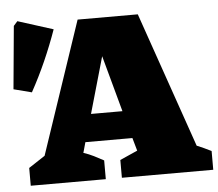

<svg xmlns="http://www.w3.org/2000/svg" viewBox="-50 -730 893 785"><g transform="rotate(-5 397.0 -337.5)"><path d="M735 -104Q750 -98 765 -91Q780 -84 794 -77V0H419V-73L491 -105L476 -158H283L271 -115Q293 -108 313 -98Q333 -88 353 -77V0H45V-73L112 -117L295 -660H542ZM316 -271H445L382 -502ZM83 -380 9 -399 33 -657 49 -675 194 -629Q171 -564 143.5 -502Q116 -440 83 -380Z"/></g></svg>

Font: Piazzolla SC Black
Style: Regular
Weight: 900
Designer: Juan Pablo del Peral
Foundry: Huerta Tipografica
Version: Version 1.330